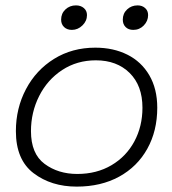

<svg xmlns="http://www.w3.org/2000/svg" viewBox="-20 -693 639 713"><path d="M39 -206Q39 -291 76.5 -362Q114 -433 181 -474.5Q248 -516 334 -516Q401 -516 453 -490Q505 -464 534.5 -413.5Q564 -363 564 -293Q564 -207 527 -140.5Q490 -74 422.5 -37Q355 0 265 0Q170 0 104.5 -50Q39 -100 39 -206ZM509 -293Q509 -375 461.5 -422Q414 -469 336 -469Q266 -469 211 -433Q156 -397 125.5 -336.5Q95 -276 95 -206Q95 -122 145.5 -84.5Q196 -47 267 -47Q339 -47 394 -79.5Q449 -112 479 -168Q509 -224 509 -293ZM207 -620Q207 -643 223 -658Q239 -673 262 -673Q280 -673 291.5 -663Q303 -653 303 -637Q303 -615 286 -598.5Q269 -582 247 -582Q229 -582 218 -592.5Q207 -603 207 -620ZM436 -620Q436 -643 452 -658Q468 -673 491 -673Q508 -673 519 -663Q530 -653 530 -637Q530 -615 514 -598.5Q498 -582 475 -582Q457 -582 446.5 -592.5Q436 -603 436 -620Z"/></svg>

Font: Mali Light
Style: Italic
Weight: 300
Italic angle: -10°
Version: Version 1.000; ttfautohint (v1.6)